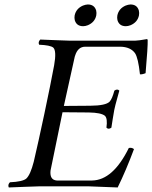

<svg xmlns="http://www.w3.org/2000/svg" viewBox="-20 -825 674 850"><path d="M499.5 -756.8Q505.9 -787.1 536.1 -800.3Q547.4 -804.7 557.6 -805.2Q586.9 -805.2 594.7 -778.3Q597.2 -767.6 595.2 -756.8Q588.9 -726.6 558.1 -713.4Q546.9 -709 537.1 -709Q507.8 -709 500 -735.8Q497.6 -746.1 499.5 -756.8ZM310.5 -756.8Q316.9 -787.1 347.2 -800.3Q358.4 -804.7 368.7 -805.2Q397.9 -805.2 405.8 -778.3Q408.2 -767.6 406.2 -756.8Q399.9 -726.6 369.1 -713.4Q357.9 -709 348.1 -709Q318.8 -709 311 -735.8Q308.6 -746.1 310.5 -756.8ZM379.9 -356.9Q448.2 -357.4 465.3 -375Q476.6 -387.2 486.3 -423.8Q499.5 -433.1 508.3 -423.8Q505.4 -411.6 499 -390.1Q489.7 -357.4 485.8 -337.9Q482.4 -321.3 479 -297.9Q476.1 -275.4 473.1 -259.8Q460 -250.5 451.2 -259.8Q457 -300.8 444.3 -312.5Q427.2 -326.2 373.5 -327.1L256.8 -328.1Q256.8 -328.1 204.1 -71.8Q203.6 -69.8 203.6 -68.8Q199.7 -28.3 231.4 -25.9H387.7Q480 -27.3 550.3 -169.9Q562.5 -172.4 570.8 -166.5Q572.3 -165.5 573.2 -165Q538.1 -70.8 501 4.9Q500 4.9 374 0H151.9Q136.7 0 91.8 2Q43 4.4 19 4.9Q13.2 -6.8 23.9 -18.1Q80.6 -20.5 96.7 -34.7Q114.7 -51.8 129.4 -108.9Q148.9 -191.9 176.3 -320.8Q204.6 -454.6 219.7 -536.1Q231 -600.1 215.8 -614.3Q202.6 -625 153.3 -627Q147.5 -638.7 158.2 -649.9Q183.1 -649.4 230 -647Q272 -645 287.1 -645H579.1Q591.8 -645 630.4 -651.9Q633.3 -650.4 633.8 -648.9Q634.8 -618.2 624.5 -501Q608.4 -494.6 599.6 -496.1Q591.8 -568.8 577.6 -589.8Q557.6 -617.2 513.2 -618.2H357.4Q324.7 -618.2 312.5 -578.6Q311.5 -575.7 311 -574.2L262.7 -356Z"/></svg>

Font: Linux Libertine Display Slanted O
Style: Slanted
Weight: 400
Designer: Philipp H. Poll
Foundry: Philipp H. Poll
Version: Version 5.0.9